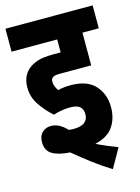

<svg xmlns="http://www.w3.org/2000/svg" viewBox="-114 -687 639 874"><g transform="rotate(-15 205.5 -250.0)"><path d="M192 -200Q171 -200 150.5 -196.5Q130 -193 112 -187Q78 -217 52.5 -254.5Q27 -292 27 -338Q27 -389 60 -419Q77 -434 103.5 -443.5Q130 -453 183 -453H215V-514H0V-622H411V-514H334V-360H186Q170 -360 162.5 -358Q155 -356 150 -351Q144 -347 144 -333Q144 -320 148.5 -310Q153 -300 160 -290Q175 -294 190 -295.5Q205 -297 220 -297Q297 -297 334.5 -256Q372 -215 372 -153Q372 -100 346 -62Q320 -24 260 -10Q284 2 310.5 13Q337 24 358 32L307 122Q263 95 221.5 63.5Q180 32 139 -2Q87 -5 57 -22Q27 -39 27 -80Q27 -109 43.5 -125Q60 -141 85 -141Q124 -141 159 -103Q171 -101 182 -101Q251 -101 251 -153Q251 -175 237.5 -187.5Q224 -200 192 -200Z"/></g></svg>

Font: Noto Sans Devanagari UI ExtraCondensed
Style: Bold
Weight: 700
Width: 2
Designer: Jelle Bosma - Monotype Design Team
Foundry: Monotype Imaging Inc.
Version: Version 2.004